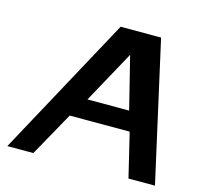

<svg xmlns="http://www.w3.org/2000/svg" viewBox="-89 -675 800 770"><g transform="rotate(15 311.0 -290.0)"><path d="M5 0H113L215 -183H464L508 0H618L488 -580H320ZM267 -264 386 -481 440 -264Z"/></g></svg>

Font: Charger Sport
Style: BlkExtObl
Weight: 900
Designer: Jasper
Foundry: Cannot Into Space Fonts
Version: Version 1.1